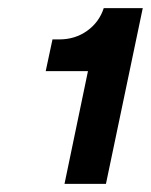

<svg xmlns="http://www.w3.org/2000/svg" viewBox="-20 -789 372 473"><path d="M138.9 -336 196.7 -613.7H92.6L109.3 -691.9H126.1Q165 -691.9 194.7 -713.1Q224.4 -734.4 235.6 -769H331.7L241 -336Z"/></svg>

Font: Mona Sans ExtraLight
Style: Italic
Weight: 200
Italic angle: -11.6951°
Designer: Deni Anggara
Foundry: GitHub
Version: Version 2.000